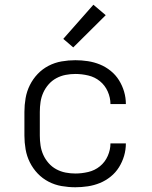

<svg xmlns="http://www.w3.org/2000/svg" viewBox="-20 -782 640 810"><path d="M298 8Q269 8 240 3Q211 -2 185 -15.5Q159 -29 139 -50Q119 -71 106 -97Q93 -123 88 -152Q83 -181 83 -210V-310Q83 -339 88 -368Q93 -397 106 -423Q119 -449 139 -470Q159 -491 185 -504.5Q211 -518 240 -523Q269 -528 298 -528Q324 -528 350.5 -524Q377 -520 401.5 -510Q426 -500 447 -483Q468 -466 482 -443.5Q496 -421 503.5 -395.5Q511 -370 511 -343Q511 -343 511 -343Q511 -343 511 -343H446Q446 -343 446 -343Q446 -343 446 -343Q446 -370 434.5 -396Q423 -422 401.5 -439.5Q380 -457 352.5 -463.5Q325 -470 298 -470Q277 -470 256.5 -466Q236 -462 217.5 -452Q199 -442 185 -426Q171 -410 162.5 -391Q154 -372 151 -351.5Q148 -331 148 -310V-210Q148 -189 151 -168.5Q154 -148 162.5 -129Q171 -110 185 -94Q199 -78 217.5 -68Q236 -58 256.5 -54Q277 -50 298 -50Q325 -50 352.5 -56.5Q380 -63 401.5 -80.5Q423 -98 434.5 -124Q446 -150 446 -177Q446 -177 446 -177Q446 -177 446 -177H511Q511 -177 511 -177Q511 -177 511 -177Q511 -150 503.5 -124.5Q496 -99 482 -76.5Q468 -54 447 -37Q426 -20 401.5 -10Q377 0 350.5 4Q324 8 298 8ZM289 -582 247 -618 374 -762 426 -718Z"/></svg>

Font: Iosevka Custom Light Extended
Style: Regular
Weight: 300
Width: 7
Monospace: yes
Designer: Belleve Invis
Foundry: Belleve Invis
Version: Version 11.2.4; ttfautohint (v1.8.4)